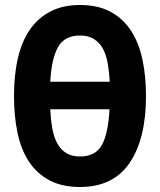

<svg xmlns="http://www.w3.org/2000/svg" viewBox="-20 -734 640 768"><path d="M36 -350Q36 -435 52 -503Q68 -571 101 -617.5Q134 -664 183.5 -689Q233 -714 300 -714Q372 -714 422 -687Q472 -660 503.5 -612Q535 -564 549.5 -497Q564 -430 564 -350Q564 -179 498.5 -82.5Q433 14 300 14Q228 14 177.5 -13Q127 -40 95.5 -88Q64 -136 50 -203Q36 -270 36 -350ZM300 -108Q362 -108 387.5 -154Q413 -200 418 -297H181Q183 -256 189 -221.5Q195 -187 208.5 -161.5Q222 -136 244.5 -122Q267 -108 300 -108ZM300 -592Q238 -592 212 -545.5Q186 -499 181 -407H419Q417 -446 411 -480Q405 -514 392 -538.5Q379 -563 356.5 -577.5Q334 -592 300 -592Z"/></svg>

Font: PT Mono
Style: Bold
Weight: 700
Monospace: yes
Designer: A.Korolkova, I.Chaeva
Foundry: ParaType Ltd
Version: Version 1.000 OFL